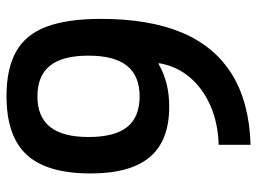

<svg xmlns="http://www.w3.org/2000/svg" viewBox="-120 -660 790 590"><g transform="rotate(90 275.0 -365.0)"><path d="M275 10Q191 10 138.5 -19.5Q86 -49 62 -113Q38 -177 38 -280Q38 -428 80 -528.5Q122 -629 208 -682.5Q294 -736 425 -740V-642Q358 -640 304.5 -616.5Q251 -593 217 -552.5Q183 -512 174 -458H178Q206 -474 238 -482Q270 -490 308 -490Q412 -490 462.5 -430.5Q513 -371 513 -248Q513 -115 456 -52.5Q399 10 275 10ZM276 -85Q339 -85 370 -124Q401 -163 401 -242Q401 -322 370.5 -360.5Q340 -399 276 -399Q213 -399 182 -360Q151 -321 151 -242Q151 -162 182 -123.5Q213 -85 276 -85Z"/></g></svg>

Font: M PLUS Code Latin SemiExpanded Medium
Style: Regular
Weight: 500
Width: 6
Designer: Coji Morishita
Foundry: UNDERFOREST DESIGN
Version: Version 1.002; ttfautohint (v1.8.3)